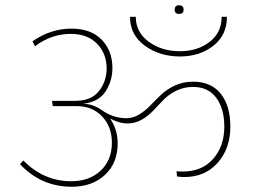

<svg xmlns="http://www.w3.org/2000/svg" viewBox="-20 -738 963 731"><path d="M645 -701Q645 -718 662 -718Q679 -718 679 -701Q679 -685 662 -685Q645 -685 645 -701ZM665 -523Q588 -523 531.5 -564Q475 -605 475 -674H497Q497 -615 546.5 -579Q596 -543 665 -543Q732 -543 778 -578.5Q824 -614 824 -674H844Q844 -604 792 -563.5Q740 -523 665 -523ZM715 -427Q784 -427 820.5 -381Q857 -335 857 -256Q857 -173 809 -118.5Q761 -64 682 -64Q668 -64 654 -66L652 -86Q658 -85 677 -85Q749 -85 791.5 -133Q834 -181 834 -256Q834 -324 803.5 -365.5Q773 -407 715 -407Q680 -407 651 -392.5Q622 -378 602.5 -358Q583 -338 564 -317.5Q545 -297 520 -282.5Q495 -268 466 -268Q433 -268 399 -287Q428 -245 428 -192Q428 -117 379.5 -72Q331 -27 253 -27Q137 -27 56 -113L69 -127Q146 -48 252 -48Q320 -48 363 -88Q406 -128 406 -195Q406 -255 369 -294.5Q332 -334 272 -334H181L178 -354H266Q328 -354 357 -391.5Q386 -429 386 -477Q386 -534 349.5 -571.5Q313 -609 249 -609Q176 -609 113 -562L104 -581Q173 -629 252 -629Q326 -629 367 -587Q408 -545 408 -479Q408 -430 382 -390Q356 -350 297 -343Q332 -342 363 -322Q408 -288 461 -288Q487 -288 510.5 -302.5Q534 -317 553.5 -337.5Q573 -358 594 -378Q615 -398 646 -412.5Q677 -427 715 -427Z"/></svg>

Font: FiraGO Thin
Style: Regular
Weight: 100
Designer: bBox Type
Foundry: bBox Type GmbH
Version: Version 1.001;PS 001.001;hotconv 1.0.88;makeotf.lib2.5.64775